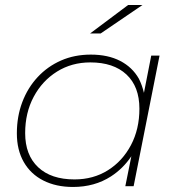

<svg xmlns="http://www.w3.org/2000/svg" viewBox="-20 -740 713 763"><path d="M270 3Q203 3 152.5 -22.5Q102 -48 74.5 -96Q47 -144 47 -210Q47 -277 68.5 -334Q90 -391 129.5 -433.5Q169 -476 222.5 -499.5Q276 -523 341 -523Q409 -523 457.5 -498Q506 -473 532 -427Q545 -401 552 -371L581 -519H614L511 0H478L502 -119Q469 -70 421 -39Q356 3 270 3ZM276 -27Q351 -27 409 -63.5Q467 -100 500.5 -163.5Q534 -227 534 -308Q534 -396 482.5 -444Q431 -492 339 -492Q265 -492 206.5 -455.5Q148 -419 114 -355.5Q80 -292 80 -211Q80 -124 131.5 -75.5Q183 -27 276 -27ZM338 -607 489 -720H546L380 -607Z"/></svg>

Font: Montserrat Thin ExtraLight
Style: Italic
Weight: 250
Italic angle: -11.3°
Version: Version 9.000